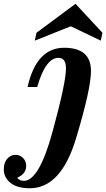

<svg xmlns="http://www.w3.org/2000/svg" viewBox="-145 -752 561 1013"><path d="M12.2 241.2Q-54.2 241.2 -89.6 212.9Q-125 184.6 -125 141.1Q-125 106 -106.7 85.4Q-88.4 64.9 -63 64.9Q-39.6 64.9 -23.2 81.8Q-6.8 98.6 -6.8 122.6Q-6.8 165.5 -54.2 185.5Q-43 202.1 -19 202.1Q61.5 202.1 132.3 -57.4Q203.1 -316.9 203.1 -390.6Q203.1 -446.8 163.6 -446.8Q95.2 -446.8 51.3 -293H0.5Q46.9 -500 193.4 -500Q335 -500 335 -377.4Q335 -283.2 255.9 -21Q176.8 241.2 12.2 241.2ZM386.7 -537.6 228.5 -613.3 38.6 -537.6 47.4 -579.1 253.4 -731.9 395.5 -579.1Z"/></svg>

Font: Munson
Style: Bold Italic
Weight: 700
Italic angle: -12°
Designer: Paul James MIller
Foundry: High-Logic / Made with FontCreator
Version: Version 2.10;May 5, 2019;FontCreator 11.5.0.2430 64-bit